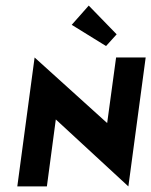

<svg xmlns="http://www.w3.org/2000/svg" viewBox="-20 -668 542 688"><path d="M42 0H148L180 -240L440 0L502 -462H396L364 -227L104 -462ZM398 -545 298 -648 237 -579 360 -503Z"/></svg>

Font: Hussar Tani
Style: Kurs
Weight: 700
Foundry: Cannot Into Space Fonts
Version: Version 0.92